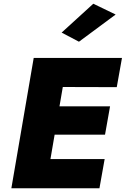

<svg xmlns="http://www.w3.org/2000/svg" viewBox="-20 -1011 675 1031"><path d="M169 0H514L542 -157H196ZM262 -544 607 -543 635 -700H289ZM218 -288H544L571 -440H245ZM161 -700 41 0H224L344 -700ZM601 -933 481 -991 311 -836 404 -787Z"/></svg>

Font: Jost ExtraBold
Style: Italic
Weight: 800
Italic angle: -5°
Version: Version 3.710